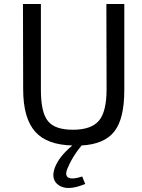

<svg xmlns="http://www.w3.org/2000/svg" viewBox="-20 -710 704 953"><path d="M597 -263Q597 -121 548 -58Q498 6 385 12Q339 67 315 126Q300 161 320 172Q340 182 388 166L403 203Q315 240 271 209Q231 181 252 123Q272 68 339 12Q213 9 155 -56Q95 -123 95 -267L94 -690H183V-263Q183 -152 218 -109Q252 -66 342 -66Q433 -66 471 -111Q509 -156 509 -267L508 -690H597Z"/></svg>

Font: Taylor Sans
Style: Regular
Weight: 400
Italic angle: -8°
Designer: Natanael Gama
Version: Version 1.001 September 8, 2015